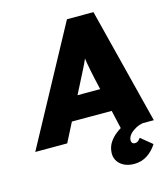

<svg xmlns="http://www.w3.org/2000/svg" viewBox="-143 -802 978 1120"><g transform="rotate(-15 346.0 -241.5)"><path d="M-12 0 367 -700H527L704 0H507L433 -325Q427 -352 422.5 -375Q418 -398 414 -420Q410 -442 407 -465Q404 -488 403 -515L435 -516Q425 -487 415 -464Q405 -441 395 -420Q385 -399 373 -376Q361 -353 347 -325L181 0ZM141 -116 220 -256H544L579 -116ZM528 217Q492 217 465.5 203Q439 189 426 164.5Q413 140 418 108Q421 82 436.5 58Q452 34 477.5 14Q503 -6 537.5 -22.5Q572 -39 612 -49L638 0Q614 4 593 15.5Q572 27 558.5 42Q545 57 543 73Q541 85 546.5 93Q552 101 563 101Q574 101 581.5 95.5Q589 90 598 78L666 134Q644 170 609 193.5Q574 217 528 217Z"/></g></svg>

Font: Lexend ExtBd
Style: Italic
Weight: 800
Italic angle: -8.13011°
Designer: Bonnie Shaver-Troup, Thomas Jockin
Foundry: Lexend
Version: Version 1.007